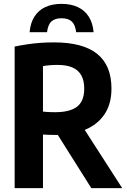

<svg xmlns="http://www.w3.org/2000/svg" viewBox="-20 -967 654 987"><path d="M55.3 0V-727.7Q85.9 -734 118.2 -738.9Q150.6 -743.9 185.2 -746.5Q219.8 -749.1 257.9 -749.1Q406.2 -749.1 479.6 -690Q553 -630.9 553 -511.6Q553 -433.4 517.8 -380.4Q482.6 -327.3 418.1 -300.3Q353.6 -273.3 265.5 -273.3Q244.9 -273.3 230.3 -273.9Q215.8 -274.5 200.9 -275.3V0ZM449.3 0 235.2 -339.9H389.4L608.1 0ZM264.6 -390.3Q339.1 -390.3 376.1 -418.6Q413 -447 413 -511.6Q413 -553.1 397.7 -580.1Q382.5 -607.1 352.3 -620.2Q322 -633.3 276.6 -633.3Q253.1 -633.3 235.5 -631.7Q217.9 -630.2 200.9 -627.1V-393.3Q212.3 -392.3 222.1 -391.5Q232 -390.8 242.1 -390.5Q252.2 -390.3 264.6 -390.3ZM132.2 -801.6Q136.4 -849.1 156.9 -881.5Q177.4 -913.9 212.7 -930.5Q248 -947.1 296.4 -947.1Q344.8 -947.1 380.3 -930.4Q415.7 -913.8 436.4 -881.3Q457 -848.9 461.2 -801.6H371.4Q366.8 -840.4 348.7 -856.8Q330.5 -873.2 296.4 -873.2Q262.6 -873.2 244.5 -856.8Q226.3 -840.4 221.9 -801.6Z"/></svg>

Font: Encode Sans Condensed Thin
Style: Regular
Weight: 100
Width: 3
Designer: Multiple Designers
Foundry: Impallari Type
Version: Version 3.002